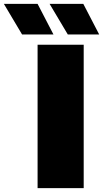

<svg xmlns="http://www.w3.org/2000/svg" viewBox="-129 -971 532 991"><path d="M65 0V-740H303V0ZM221 -793 127 -951H301L383 -793ZM-15 -793 -109 -951H65L147 -793Z"/></svg>

Font: Encode Sans Expanded Black
Style: Regular
Weight: 900
Width: 7
Designer: Multiple Designers
Foundry: Impallari Type
Version: Version 3.000; ttfautohint (v1.8.3) -l 8 -r 50 -G 200 -x 14 